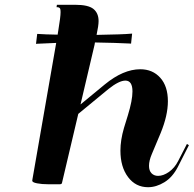

<svg xmlns="http://www.w3.org/2000/svg" viewBox="-20 -762 801 794"><path d="M236.3 -5.4Q235.4 0 226.6 0H179.7Q152.8 0 133.1 -3.9Q113.3 -7.8 113.3 -14.6L113.8 -18.1L114.3 -21.5L212.4 -584.5Q153.8 -582.5 134.8 -581.1L128.9 -580.6L133.8 -621.6H138.2Q164.6 -619.6 218.3 -618.7L221.2 -636.7Q230.5 -692.4 230.5 -711.4Q230.5 -719.2 229.5 -723.6Q228.5 -728 225.8 -729.7Q223.1 -731.4 220.9 -731.9Q218.8 -732.4 213.9 -732.4L215.3 -742.2H291.5Q345.2 -742.2 366.5 -724.9Q387.7 -707.5 387.7 -674.8Q387.7 -656.2 379.4 -617.7Q489.3 -619.6 520.5 -622.6L526.4 -623L522 -581.5L517.1 -582Q457.5 -585 372.6 -586.4L371.1 -577.1L313 -330.1L413.1 -412.6Q489.7 -475.6 560.1 -475.6Q611.3 -475.6 642.8 -440.4Q674.3 -405.3 674.3 -343.3Q674.3 -284.2 644 -210.9L607.9 -125Q596.2 -97.7 596.2 -76.2Q596.2 -56.2 606.7 -45.4Q617.2 -34.7 633.8 -34.7Q655.3 -34.7 678.7 -51Q702.1 -67.4 716.8 -96.2L752.9 -166.5L761.2 -161.6L715.8 -72.3Q693.4 -28.8 659.7 -8.3Q626 12.2 592.3 12.2Q541 12.2 509.5 -29.8Q478 -71.8 478 -139.2Q478 -182.6 492.7 -232.9L508.8 -285.2Q527.8 -347.2 527.8 -383.8Q527.8 -428.7 498.5 -428.7Q472.2 -428.7 428.7 -394L303.7 -291Z"/></svg>

Font: QumpellkaNo12
Style: Regular
Weight: 500
Designer: gluk (gluksza@wp.pl)
Foundry: gluk (gluksza@wp.pl)
Version: Version 00.480